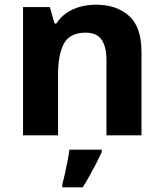

<svg xmlns="http://www.w3.org/2000/svg" viewBox="-20 -576 697 817"><path d="M388 -556Q476 -556 529 -508.5Q582 -461 582 -356V0H433V-319Q433 -378 412 -407.5Q391 -437 345 -437Q277 -437 252 -390.5Q227 -344 227 -257V0H78V-546H192L212 -476H220Q238 -504 264 -521.5Q290 -539 322 -547.5Q354 -556 388 -556ZM413 71Q403 93 390.5 117.5Q378 142 363.5 168Q349 194 332 221H245V208Q251 188 256.5 162Q262 136 267.5 109Q273 82 275 61H413Z"/></svg>

Font: Noto Sans Tamil
Style: Regular
Weight: 400
Designer: Jelle Bosma - Monotype Design Team
Foundry: Monotype Imaging Inc.
Version: Version 2.003